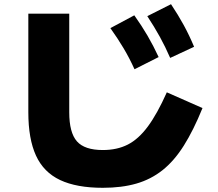

<svg xmlns="http://www.w3.org/2000/svg" viewBox="-20 -835 1040 915"><path d="M470 60Q345 60 266.5 23Q188 -14 151.5 -93.5Q115 -173 115 -300V-770H310V-300Q310 -203 346.5 -161.5Q383 -120 470 -120Q538 -120 589 -146Q640 -172 684.5 -232Q729 -292 775 -395L945 -320Q902 -214 856 -141Q810 -68 754.5 -24Q699 20 629.5 40Q560 60 470 60ZM621 -505Q597 -558 569 -605Q541 -652 506 -701L620 -762Q655 -713 683 -665Q711 -617 736 -563ZM791 -559Q768 -612 741.5 -660Q715 -708 682 -758L795 -815Q829 -764 855.5 -715.5Q882 -667 905 -612Z"/></svg>

Font: M PLUS 1 Black
Style: Regular
Weight: 900
Designer: Coji Morishita
Foundry: UNDERFOREST DESIGN
Version: Version 1.001